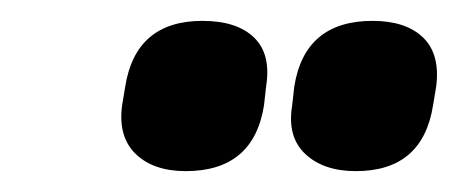

<svg xmlns="http://www.w3.org/2000/svg" viewBox="-20 -723 439 184"><path d="M321 -559Q290 -559 272.5 -575.5Q255 -592 260 -622L262 -640Q272 -703 337 -703Q369 -703 385.5 -687Q402 -671 398 -640L395 -622Q385 -559 321 -559ZM158 -559Q127 -559 110 -575.5Q93 -592 97 -622L100 -640Q110 -703 174 -703Q207 -703 223.5 -687Q240 -671 235 -640L233 -622Q223 -559 158 -559Z"/></svg>

Font: Sofia Sans Extra Condensed Black
Style: Italic
Weight: 900
Italic angle: -9°
Version: Version 4.100